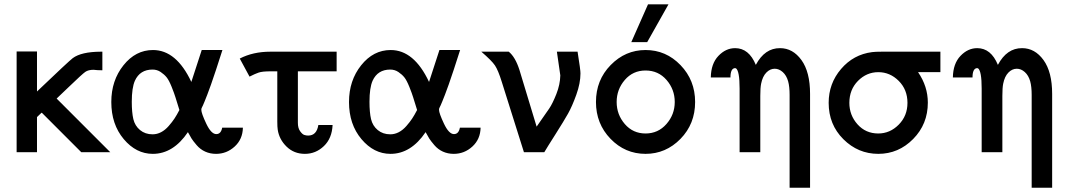

<svg xmlns="http://www.w3.org/2000/svg" viewBox="-20 -715 5007 902"><path d="M58.1 0V-473.1H153.8V-285.2Q304.7 -429.2 321.8 -441.9Q361.8 -471.7 453.1 -472.2H460.9V-384.8Q446.8 -384.8 437.5 -385.5Q428.2 -386.2 424.6 -386.7Q420.9 -387.2 419.9 -387.2Q395 -387.2 380.6 -377.2Q366.2 -367.2 300.8 -304.2Q266.6 -272 246.1 -252L498 0H361.8L176.8 -185.1H174.8L153.8 -165V0Z M502.9 -235.8Q502.9 -336.9 560.1 -408.4Q617.2 -480 698.7 -480Q808.6 -480 878.9 -330.1L927.7 -480H1024.9Q1008.8 -429.2 994.9 -387.2Q981 -345.2 971.4 -318.1Q961.9 -291 953.9 -270.5Q945.8 -250 941.4 -239Q937 -228 933.6 -220.5Q930.2 -212.9 928.5 -210Q926.8 -207 926.3 -204.6Q925.8 -202.1 925.8 -199.2Q925.8 -183.1 949 -134Q972.2 -85 996.1 -85Q1018.1 -85 1023.9 -115.2H1121.1Q1120.1 -61 1082.5 -26.6Q1044.9 7.8 995.1 7.8Q967.3 7.8 944.1 -2.7Q920.9 -13.2 903.8 -33.2Q886.7 -53.2 879.9 -64.2Q873 -75.2 862.8 -94.2Q793.9 7.8 697.8 7.8Q619.6 7.8 561.3 -61.5Q502.9 -130.9 502.9 -235.8ZM599.1 -236.8Q599.1 -187 606.4 -155.5Q613.8 -124 637.9 -104Q662.1 -84 696.8 -84Q717.8 -84 736.8 -94Q755.9 -104 772.5 -123Q789.1 -142.1 799.6 -158Q810.1 -173.8 822.8 -198.2Q809.6 -240.2 804.2 -258.1Q798.8 -275.9 786.4 -306.9Q773.9 -337.9 762.9 -351.6Q752 -365.2 734.9 -376.7Q717.8 -388.2 696.8 -388.2Q637.7 -388.2 613.8 -335.9Q599.1 -302.7 599.1 -236.8Z M1106.4 -439.9Q1168.5 -472.2 1250.5 -472.2H1561.5V-379.9H1379.4V-138.2Q1379.4 -113.3 1389.9 -98.6Q1400.4 -84 1409.4 -81.1Q1418.5 -78.1 1427.7 -78.1Q1467.8 -78.1 1475.6 -127.9H1542.5Q1539.6 -64.9 1501.5 -28.6Q1463.4 7.8 1412.4 7.8Q1361.3 7.8 1326.4 -26.1Q1291.5 -60.1 1284.7 -106Q1282.7 -118.2 1282.7 -144V-379.9H1247.6Q1238.8 -379.9 1230.7 -379.4Q1222.7 -378.9 1217 -378.4Q1211.4 -377.9 1204.6 -376.5Q1197.8 -375 1195.1 -374Q1192.4 -373 1185.1 -370.1Q1177.7 -367.2 1175.5 -366.2Q1173.3 -365.2 1163.8 -360.6Q1154.3 -356 1152.3 -355Z M1619.6 -235.8Q1619.6 -336.9 1676.8 -408.4Q1733.9 -480 1815.4 -480Q1925.3 -480 1995.6 -330.1L2044.4 -480H2141.6Q2125.5 -429.2 2111.6 -387.2Q2097.7 -345.2 2088.1 -318.1Q2078.6 -291 2070.6 -270.5Q2062.5 -250 2058.1 -239Q2053.7 -228 2050.3 -220.5Q2046.9 -212.9 2045.2 -210Q2043.5 -207 2043 -204.6Q2042.5 -202.1 2042.5 -199.2Q2042.5 -183.1 2065.7 -134Q2088.9 -85 2112.8 -85Q2134.8 -85 2140.6 -115.2H2237.8Q2236.8 -61 2199.2 -26.6Q2161.6 7.8 2111.8 7.8Q2084 7.8 2060.8 -2.7Q2037.6 -13.2 2020.5 -33.2Q2003.4 -53.2 1996.6 -64.2Q1989.7 -75.2 1979.5 -94.2Q1910.6 7.8 1814.5 7.8Q1736.3 7.8 1678 -61.5Q1619.6 -130.9 1619.6 -235.8ZM1715.8 -236.8Q1715.8 -187 1723.1 -155.5Q1730.5 -124 1754.6 -104Q1778.8 -84 1813.5 -84Q1834.5 -84 1853.5 -94Q1872.6 -104 1889.2 -123Q1905.8 -142.1 1916.3 -158Q1926.8 -173.8 1939.5 -198.2Q1926.3 -240.2 1920.9 -258.1Q1915.5 -275.9 1903.1 -306.9Q1890.6 -337.9 1879.6 -351.6Q1868.7 -365.2 1851.6 -376.7Q1834.5 -388.2 1813.5 -388.2Q1754.4 -388.2 1730.5 -335.9Q1715.8 -302.7 1715.8 -236.8Z M2241.2 -472.2H2370.1Q2400.9 -447.3 2420.4 -386.2L2501 -120.1Q2544.9 -182.1 2560.5 -205.6Q2576.2 -229 2593.8 -273.4Q2611.3 -317.9 2612.3 -360.8L2596.2 -472.2H2693.4Q2707.5 -384.3 2707 -370.1Q2707 -324.2 2687.5 -270Q2668 -215.8 2648.7 -181.4Q2629.4 -147 2589.4 -84Q2549.3 -21 2537.1 0H2441.4L2337.4 -330.1Q2320.3 -385.3 2305.2 -407.7Q2290 -430.2 2241.2 -472.2Z M2779.8 -235.8Q2779.8 -338.9 2848.9 -409.4Q2918 -480 3012.7 -480Q3108.9 -480 3177.2 -408.9Q3245.6 -337.9 3245.6 -235.8Q3245.6 -132.8 3176.8 -62.5Q3107.9 7.8 3012.7 7.8Q2916.5 7.8 2848.1 -63Q2779.8 -133.8 2779.8 -235.8ZM3012.7 -383.8Q2953.6 -383.8 2915.3 -339.4Q2877 -294.9 2877 -235.8Q2877 -176.8 2915.3 -132.3Q2953.6 -87.9 3012.7 -87.9Q3071.8 -87.9 3110.8 -132.3Q3149.9 -176.8 3149.9 -235.8Q3149.9 -294.9 3111.3 -339.4Q3072.8 -383.8 3012.7 -383.8ZM2945.8 -517.1 3024.4 -694.8H3120.6L3020.5 -517.1Z M3319.3 -351.1Q3320.3 -416 3355 -452.4Q3389.6 -488.8 3433.6 -488.8Q3498.5 -488.8 3530.8 -410.2Q3572.8 -489.3 3644.5 -488.8Q3704.6 -488.8 3745.1 -432.9Q3785.6 -377 3785.6 -273.9V167H3689.5V-269Q3689.5 -308.1 3682.6 -333Q3674.8 -360.8 3657.2 -376.5Q3639.6 -392.1 3619.6 -392.1Q3597.7 -392.1 3580.1 -374Q3562.5 -356 3555.7 -321.8Q3551.8 -302.7 3551.8 -264.2V0H3454.6V-298.8Q3454.6 -381.8 3437.5 -394L3432.6 -395Q3411.6 -393.1 3411.6 -351.1Z M3873 -231.9Q3873 -322.8 3931.2 -390.9Q3989.3 -459 4077.1 -470.2Q4092.3 -472.2 4123 -472.2H4397.9V-376H4293Q4338.9 -309.1 4338.9 -232.9Q4338.9 -131.8 4270 -62Q4201.2 7.8 4106.2 7.8Q4011.2 7.8 3942.1 -61Q3873 -129.9 3873 -231.9ZM3970.2 -231.9Q3970.2 -173.8 4008.5 -130.9Q4046.9 -87.9 4106 -87.9Q4161.1 -87.9 4202.1 -129.4Q4243.2 -170.9 4243.2 -231.9Q4243.2 -293.9 4202.1 -335Q4161.1 -376 4106.2 -376Q4051.3 -376 4010.7 -335Q3970.2 -293.9 3970.2 -231.9Z M4456.5 -351.1Q4457.5 -416 4492.2 -452.4Q4526.9 -488.8 4570.8 -488.8Q4635.7 -488.8 4668 -410.2Q4710 -489.3 4781.7 -488.8Q4841.8 -488.8 4882.3 -432.9Q4922.9 -377 4922.9 -273.9V167H4826.7V-269Q4826.7 -308.1 4819.8 -333Q4812 -360.8 4794.4 -376.5Q4776.9 -392.1 4756.8 -392.1Q4734.9 -392.1 4717.3 -374Q4699.7 -356 4692.9 -321.8Q4689 -302.7 4689 -264.2V0H4591.8V-298.8Q4591.8 -381.8 4574.7 -394L4569.8 -395Q4548.8 -393.1 4548.8 -351.1Z"/></svg>

Font: CMU Bright
Style: SemiBold
Weight: 600
Version: Version 0.7.0